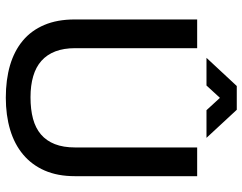

<svg xmlns="http://www.w3.org/2000/svg" viewBox="-110 -742 863 684"><g transform="rotate(90 322.0 -399.5)"><path d="M607.1 -669.9H504.8V-235.4Q504.8 -193.1 493 -163Q481.2 -132.9 458.6 -113.5Q435.9 -94.1 402.6 -85.1Q369.4 -76.2 325.9 -76.2Q283.7 -76.2 251.1 -85.8Q218.5 -95.3 196.2 -115.1Q174 -134.9 162.5 -164.9Q151.1 -194.9 151.1 -235.4V-669.9H48.8V-233.5Q48.8 -171.5 68.4 -125.4Q87.9 -79.2 124.3 -48.8Q160.8 -18.3 212.2 -3.2Q263.7 11.8 327.4 11.8Q390 11.8 441.7 -3.6Q493.3 -19 530.1 -49.9Q566.9 -80.7 587 -126.6Q607.1 -172.6 607.1 -233.5ZM372.1 -703.1H470.6L370.6 -811H285.9L185.5 -703.1H284.1L328.1 -751Z"/></g></svg>

Font: SaysetthaMai Thin
Style: Regular
Weight: 100
Designer: John M. Durdin
Foundry: Lao Script for Windows
Version: Version 1.101